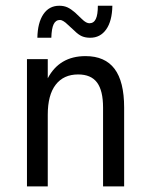

<svg xmlns="http://www.w3.org/2000/svg" viewBox="-20 -665 540 685"><path d="M422.9 -281.2V0H347.7V-281.2Q347.7 -341.8 326.2 -370.6Q304.7 -399.4 258.8 -399.4Q207 -399.4 178.7 -362.8Q150.4 -326.2 150.4 -255.9V0H76.2V-454.1H150.4V-385.7Q170.9 -424.8 204.6 -444.8Q238.3 -464.8 285.2 -464.8Q354.5 -464.8 388.7 -419.4Q422.9 -374 422.9 -281.2ZM245.1 -555.7 221.7 -577.1Q213.9 -585 206.5 -589.4Q199.2 -593.8 194.3 -593.8Q178.7 -593.8 171.4 -578.6Q164.1 -563.5 163.1 -530.3H113.3Q114.3 -584 134.8 -614.3Q155.3 -644.5 191.4 -644.5Q208 -644.5 220.7 -638.7Q233.4 -632.8 248 -620.1L271.5 -597.7Q280.3 -588.9 287.1 -585.4Q293.9 -582 298.8 -582Q314.5 -582 321.8 -597.2Q329.1 -612.3 329.1 -644.5H380.9Q379.9 -589.8 358.9 -560.1Q337.9 -530.3 301.8 -530.3Q285.2 -530.3 272.5 -535.6Q259.8 -541 245.1 -555.7Z"/></svg>

Font: BabelStone Pseudographica
Style: Regular
Weight: 400
Designer: Andrew West
Foundry: BabelStone
Version: Version 16.0.0